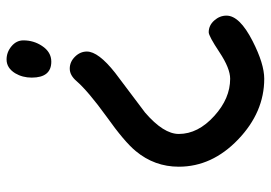

<svg xmlns="http://www.w3.org/2000/svg" viewBox="-136 -626 797 564"><g transform="rotate(90 262.0 -343.5)"><path d="M181.2 -150.4Q161.1 -150.4 146 -165.8Q130.9 -181.2 130.9 -200.7Q130.9 -234.4 193.4 -283.7L310.1 -371.6Q373 -425.8 373 -470.7Q373 -527.3 319.8 -575.2Q268.6 -621.6 210.9 -621.6Q180.2 -621.6 132.8 -590.1Q85.4 -558.6 74.2 -558.6Q54.2 -558.6 39.8 -574.7Q25.4 -590.8 25.4 -610.8Q25.4 -649.4 100.1 -687.5Q167 -721.7 210.9 -721.7Q309.1 -721.7 389.2 -645Q469.2 -568.4 469.2 -470.7Q469.2 -399.4 423.3 -344.2Q396 -311 321.8 -258.3Q247.1 -204.1 217.8 -170.4Q200.7 -150.4 181.2 -150.4ZM154.3 35.2Q132.8 35.2 115.5 20.8Q98.1 6.3 98.1 -14.2Q98.1 -44.4 114.3 -68.8Q132.3 -96.2 160.6 -96.2Q207.5 -96.2 207.5 -38.6Q207.5 -11.7 194.8 9.8Q179.2 35.2 154.3 35.2Z"/></g></svg>

Font: Candra Sangkala
Style: Regular
Weight: 400
Designer: R.S. Wihananto
Foundry: R.S. Wihananto
Version: Version 2.0.1